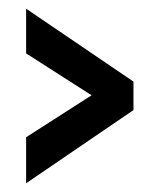

<svg xmlns="http://www.w3.org/2000/svg" viewBox="-20 -546 362 435"><path d="M39.2 -130.8V-235.1L187.5 -330.1L39.2 -425V-526.3L282.4 -361.1V-296.6Z"/></svg>

Font: Alumni Sans Thin
Style: Regular
Weight: 100
Designer: Robert E. Leuschke
Foundry: Robert E. Leuschke
Version: Version 1.018